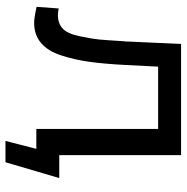

<svg xmlns="http://www.w3.org/2000/svg" viewBox="-10 -560 683 703"><g transform="rotate(90 331.5 -208.5)"><path d="M548 -530V-84H632L574 113H496L525 0H452V-446H224L218 -328Q214 -250 206.5 -195.5Q199 -141 183 -91.5Q167 -42 137 -17Q107 8 64 8Q45 8 5 -1L11 -82Q24 -79 35 -79Q65 -79 84 -96Q103 -113 112.5 -158Q122 -203 124.5 -228.5Q127 -254 131 -321Q131 -323 131.5 -324Q132 -325 132 -327Q132 -329 132 -330.5Q132 -332 132 -334L141 -530Z"/></g></svg>

Font: false
Style: Regular
Weight: 500
Designer: Julieta Ulanovsky
Foundry: Julieta Ulanovsky
Version: Version 7.222;hotconv 1.0.109;makeotfexe 2.5.65596